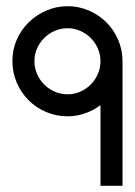

<svg xmlns="http://www.w3.org/2000/svg" viewBox="-20 -375 435 619"><path d="M198 0Q161 0 128.5 -14Q96 -28 72 -52Q48 -76 34 -108.5Q20 -141 20 -178Q20 -215 34 -247Q48 -279 72.5 -303Q97 -327 129.5 -341Q162 -355 198 -355Q234 -355 266.5 -341Q299 -327 323 -303Q347 -279 361 -246.5Q375 -214 375 -178V224H304V-36Q281 -19 254 -9.5Q227 0 198 0ZM198 -71Q220 -71 239 -79.5Q258 -88 272.5 -102.5Q287 -117 295.5 -136.5Q304 -156 304 -178Q304 -199 295.5 -218.5Q287 -238 272.5 -252.5Q258 -267 238.5 -275.5Q219 -284 198 -284Q176 -284 156.5 -275.5Q137 -267 122.5 -252.5Q108 -238 99.5 -219Q91 -200 91 -178Q91 -156 99.5 -136.5Q108 -117 122.5 -102.5Q137 -88 156.5 -79.5Q176 -71 198 -71Z"/></svg>

Font: Googee
Style: Regular
Weight: 400
Designer: Peter Wiegel
Foundry: CATFonts Peter Wiegel
Version: 1.000